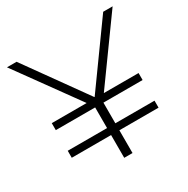

<svg xmlns="http://www.w3.org/2000/svg" viewBox="-165 -877 1002 1023"><g transform="rotate(-30 336.5 -365.0)"><path d="M311 0V-315L11 -730H70L335 -360H337L603 -730H661L362 -315V0ZM69 -140V-183H603V-140ZM69 -310V-353H603V-310Z"/></g></svg>

Font: M PLUS 2 Light
Style: Regular
Weight: 300
Designer: Coji Morishita
Foundry: UNDERFOREST DESIGN
Version: Version 1.001